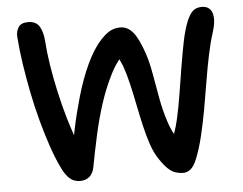

<svg xmlns="http://www.w3.org/2000/svg" viewBox="-51 -775 1074 849"><g transform="rotate(-5 485.5 -350.0)"><path d="M730 12Q712 12 695 6.5Q678 1 661.5 -14.5Q645 -30 625 -60Q606 -88 592.5 -128Q579 -168 568.5 -214Q558 -260 548.5 -308Q539 -356 528.5 -400.5Q518 -445 505 -482Q498 -499 491 -513Q467 -483 448 -443Q421 -389 400 -324Q379 -259 363.5 -188.5Q348 -118 335 -49Q330 -21 313.5 -6.5Q297 8 271 8Q258 8 244.5 3Q231 -2 217 -17.5Q203 -33 189 -63Q169 -105 150.5 -159.5Q132 -214 115.5 -275.5Q99 -337 86 -402Q73 -467 63.5 -530.5Q54 -594 50 -650Q48 -675 60 -693.5Q72 -712 103 -712Q138 -712 153 -687.5Q168 -663 171 -622Q174 -574 183 -516.5Q192 -459 205.5 -397.5Q219 -336 237 -274Q249 -234 262 -196Q275 -264 292 -325Q313 -407 340.5 -473.5Q368 -540 401 -585Q424 -615 449 -634Q474 -653 507 -653Q539 -653 563 -624.5Q587 -596 611 -525Q624 -484 633 -432Q642 -380 652 -325.5Q662 -271 678 -222Q688 -190 703 -163Q713 -191 721 -225Q733 -278 742.5 -337.5Q752 -397 761.5 -455.5Q771 -514 781.5 -566Q792 -618 807 -655Q821 -688 836 -700Q851 -712 874 -712Q893 -712 904.5 -703Q916 -694 920.5 -679Q925 -664 923 -642.5Q921 -621 913 -596Q899 -553 887.5 -498Q876 -443 866 -381.5Q856 -320 845 -259Q834 -198 820.5 -142Q807 -86 789 -42Q776 -11 761 0.5Q746 12 730 12Z"/></g></svg>

Font: Shantell Sans Light Medium
Style: Regular
Weight: 500
Version: Version 1.008;[ac192a2d6]